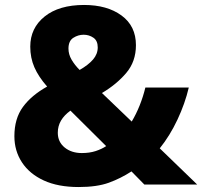

<svg xmlns="http://www.w3.org/2000/svg" viewBox="-20 -837 815 774"><path d="M319 -817Q412 -817 470 -774.5Q528 -732 528 -655Q528 -589 489 -543Q450 -497 391 -462L511 -347Q529 -377 543 -412Q557 -447 566 -484H741Q726 -420 695.5 -355Q665 -290 624 -239L775 -93H562L510 -146Q467 -118 419 -100.5Q371 -83 297 -83Q214 -83 156.5 -109.5Q99 -136 68.5 -182.5Q38 -229 38 -288Q38 -359 72.5 -406Q107 -453 170 -488Q135 -528 118.5 -566Q102 -604 102 -649Q102 -724 160 -770.5Q218 -817 319 -817ZM317 -697Q295 -697 275.5 -684.5Q256 -672 256 -641Q256 -618 268.5 -596.5Q281 -575 301 -555Q336 -575 355 -597Q374 -619 374 -646Q374 -673 356.5 -685Q339 -697 317 -697ZM264 -391Q239 -373 226 -351Q213 -329 213 -302Q213 -265 240.5 -242.5Q268 -220 310 -220Q341 -220 365.5 -228Q390 -236 408 -248Z"/></svg>

Font: Noto Sans Telugu UI ExtraBold
Style: Regular
Weight: 800
Designer: Jelle Bosma - Monotype Design Team
Foundry: Monotype Imaging Inc.
Version: Version 2.005; ttfautohint (v1.8.4.7-5d5b)